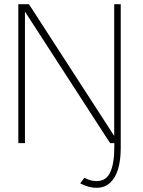

<svg xmlns="http://www.w3.org/2000/svg" viewBox="-20 -680 680 912"><path d="M553.5 0H523V20Q523 96 503.8 138Q484.5 180 440 180Q420 180 404 174.5Q388 169 381 164L361 191Q364.5 193.5 388.5 202.8Q412.5 212 438.5 212Q476.5 212 502 189.2Q527.5 166.5 540.5 124.2Q553.5 82 553.5 23ZM97.5 -626.5H98.5V0H67V-660H117.5L523 -33.5H522.5V-660H553.5V0H503Z"/></svg>

Font: League Spartan Thin Thin
Style: Regular
Weight: 250
Version: Version 2.002